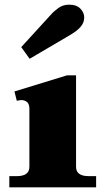

<svg xmlns="http://www.w3.org/2000/svg" viewBox="-20 -803 452 823"><path d="M71 -601 198 -740Q210 -754 230 -768.5Q250 -783 276 -783Q308 -783 324.5 -766Q341 -749 341 -728Q341 -706 325.5 -688Q310 -670 279 -652L107 -551ZM20 -48H52Q106 -48 106 -88V-337Q106 -357 96 -365.5Q86 -374 71 -374Q66 -374 52 -371L42 -411L267 -480H306V-88Q306 -48 360 -48H392V0H20Z"/></svg>

Font: Taviraj Black
Style: Regular
Weight: 900
Designer: Katatrad Team
Foundry: CadsonDemak
Version: Version 1.030